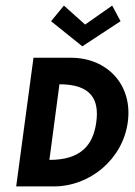

<svg xmlns="http://www.w3.org/2000/svg" viewBox="-20 -668 485 688"><path d="M325 -230C314 -150 272 -95 157 -95L193 -366C308 -366 336 -310 325 -230ZM100 -461 38 0H173C301 0 420 -96 438 -231C456 -365 363 -461 235 -461ZM209 -648 163 -592 275 -502 412 -592 382 -648 285 -580Z"/></svg>

Font: Hussar Tani
Style: Kurs
Weight: 700
Foundry: Cannot Into Space Fonts
Version: Version 0.92